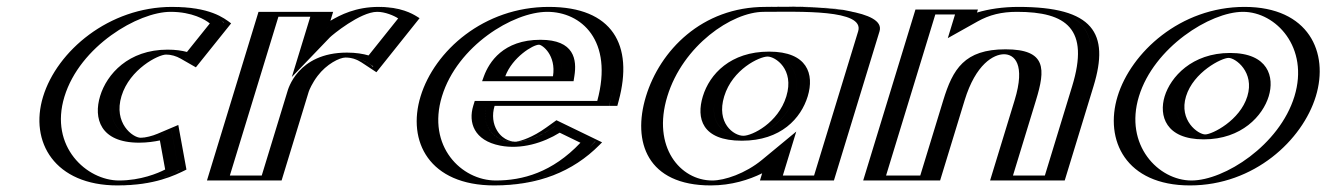

<svg xmlns="http://www.w3.org/2000/svg" viewBox="-20 -549 4034 584"><path d="M523.5 -31 501.1 -154C501.1 -154 460.7 -130 407.7 -130C340.7 -130 302.9 -186 324.6 -257C346 -327 418.1 -383 485.1 -383C538.1 -383 563.8 -359 563.8 -359L660.8 -480C660.8 -480 617.4 -528 503.4 -528C354.4 -528 182.1 -406 136 -255C90.1 -105 189.4 15 337.4 15C451.4 15 523.5 -31 523.5 -31ZM505.8 -36.3C481.3 -24 423.3 0 342 0C201.5 0 108 -114.4 151 -255C194.3 -396.8 357.5 -513 498.8 -513C580.7 -513 623.9 -487.3 640 -475L563.8 -379.9C549 -388.4 525.7 -398 489.7 -398C414 -398 333.4 -334.9 309.6 -257C285.5 -178.2 327.5 -115 403.2 -115C439.4 -115 470.6 -125.5 488.2 -133ZM505.8 -36.3 488.2 -133C470.6 -125.5 439.4 -115 403.2 -115C327.5 -115 285.5 -178.2 309.6 -257C333.4 -334.9 414 -398 489.7 -398C525.7 -398 549 -388.4 563.8 -379.9L640 -475C623.9 -487.3 580.7 -513 498.8 -513C357.5 -513 194.3 -396.8 151 -255C108 -114.4 201.5 0 342 0C423.3 0 481.3 -24 505.8 -36.3ZM523.6 -30.4 509.5 -23.3C482.9 -10 421.7 15 337.4 15C189.4 15 90.1 -105 136 -255C182.1 -406 354.4 -528 503.4 -528C588.5 -528 634.2 -501.2 651.8 -487.8L661.3 -480.6L564.5 -359.9L553.1 -366.4C539.5 -374.2 518.4 -383 485.1 -383C418.1 -383 346 -327 324.6 -257C302.9 -186 340.8 -130 407.7 -130C441.1 -130 469.8 -139.7 485.8 -146.5L501.3 -153.1ZM482.4 -33.5C460.8 -22.2 407.8 0 342 0C244.3 0 129.3 -102.3 176 -255C223 -408.8 400.5 -513 498.8 -513C564.6 -513 604.5 -489.1 618.2 -477.7L548.7 -391C532.4 -395.2 513.9 -398 489.7 -398C370.6 -398 304.8 -323.3 284.6 -257C264 -189.8 284 -115 403.2 -115C427.4 -115 450.7 -118.5 466.3 -121.9ZM547.1 -33.2 522.3 -168.9 459.3 -142.2C443.8 -135.6 422.7 -130 407.7 -130C384.2 -130 324.3 -174.4 349.6 -257C374.5 -338.7 461.5 -383 485.1 -383C500.8 -383 516.1 -378.3 529.3 -370.8L575.8 -344.2L683 -477.9C660.2 -495.3 617.6 -528 503.4 -528C311.4 -528 153.5 -394 111 -255C68.8 -117 146.6 15 337.4 15C450.2 15 511.8 -15.6 547.1 -33.2Z M968.3 -513 945.7 -439C945.7 -439 1030.9 -528 1131.9 -528C1197.9 -528 1234.1 -496 1234.1 -496L1114.3 -346C1114.3 -346 1089.8 -374 1030.8 -374C938.8 -374 898 -283 894 -270L811.5 0H634.5L791.3 -513ZM948.8 -498 915.3 -388.7 955.8 -430.8C956.8 -431.9 1036.4 -513 1127.3 -513C1169.5 -513 1199.3 -498.5 1212.7 -490.1L1115 -367.8C1099.8 -377.8 1075.4 -389 1035.4 -389C929.9 -389 883.7 -285.2 879 -270L801.1 -15H654.1L801.8 -498ZM948.8 -498H801.8L654.1 -15H801.1L879 -270C883.7 -285.2 929.9 -389 1035.4 -389C1075.4 -389 1099.8 -377.8 1115 -367.8L1212.7 -490.1C1199.3 -498.5 1169.5 -513 1127.3 -513C1036.4 -513 956.8 -431.9 955.8 -430.8L915.3 -388.7ZM968.3 -513H791.3L634.5 0H811.5L894 -270C898 -283 938.8 -374 1030.8 -374C1067.9 -374 1089.9 -363.8 1103.8 -354.7L1115.2 -347.1L1234.7 -496.6L1223.7 -503.4C1209.1 -512.5 1177.5 -528 1131.9 -528C1031.8 -528 947.6 -440.9 945.7 -439ZM923.8 -498 867.7 -314.8 983.5 -435.4C989.4 -441.6 1075.5 -513 1127.3 -513C1151 -513 1178.3 -501.6 1191.1 -493L1101.1 -380.4C1084.4 -385.2 1062.9 -389 1035.4 -389C884.6 -389 855.7 -275.5 854 -270L776.1 -15H679.1L826.8 -498ZM993.3 -513H766.3L609.5 0H836.5L919 -270C920.6 -275.2 929.6 -296.4 946 -318.1C973.2 -354.1 1012.8 -374 1030.8 -374C1049 -374 1065.6 -368.4 1079.4 -359.3L1124.9 -329.3L1256.2 -493.7L1247.9 -498.9C1233.6 -507.7 1198.2 -528 1131.9 -528C1062.1 -528 1014.8 -503.5 985 -485.8Z M1491.9 -317C1509.3 -364 1558.3 -413 1619.3 -413C1671.3 -413 1695.4 -371 1686.9 -317ZM1678.9 -173C1531.3 -60 1433.1 -141 1459.4 -227H1832.4C1890.8 -418 1805.4 -528 1649.4 -528C1494.4 -528 1330.1 -406 1284.3 -256C1238.7 -107 1328.4 15 1483.4 15C1597.4 15 1702.7 -22 1790.4 -119ZM1471.3 -302 1477.2 -318C1496.8 -370.8 1553.3 -428 1623.9 -428C1685.2 -428 1711.7 -378.2 1702.4 -319.2L1699.7 -302ZM1676.8 -155.3C1570.7 -79 1484.5 -94.7 1452.6 -146.8C1439.1 -168.9 1435.3 -197.3 1444.4 -227L1449 -242H1821.7C1868.6 -415.4 1789.1 -513 1644.8 -513C1497.7 -513 1342.4 -397.2 1299.3 -256C1256.4 -115.8 1340.8 0 1488 0C1592.7 0 1685.5 -30.9 1766.1 -112.1ZM1471.3 -302H1699.7L1702.4 -319.2C1711.7 -378.2 1685.2 -428 1623.9 -428C1553.3 -428 1496.8 -370.8 1477.2 -318ZM1676.8 -155.3 1766.1 -112.1C1685.5 -30.9 1592.7 0 1488 0C1340.8 0 1256.4 -115.8 1299.3 -256C1342.4 -397.2 1497.7 -513 1644.8 -513C1789.1 -513 1868.6 -415.4 1821.7 -242H1449L1444.4 -227C1435.3 -197.3 1439.1 -168.9 1452.6 -146.8C1484.5 -94.7 1570.7 -79 1676.8 -155.3ZM1491.9 -317H1686.9C1695.4 -371 1671.2 -413 1619.3 -413C1558.3 -413 1509.3 -364 1491.9 -317ZM1670 -166.4 1679.1 -172.9 1790.9 -118.8 1775.8 -103.6C1690.3 -17.5 1591 15 1483.4 15C1328.4 15 1238.7 -107 1284.3 -256C1330.1 -406 1494.4 -528 1649.4 -528C1801.6 -528 1885.7 -423.1 1836.9 -242.5L1832.7 -227H1459.4C1451.6 -201.6 1454.7 -176.6 1466.8 -156.9C1494.8 -111.2 1570.9 -95 1670 -166.4ZM1446.4 -302H1724.6L1727.1 -317.8C1734.9 -367.1 1727.4 -428 1623.9 -428C1510.2 -428 1467.6 -359.6 1452 -317.4ZM1682.4 -145.4 1745.5 -114.8C1659.8 -24.3 1569.4 0 1488 0C1383.6 0 1277.8 -104 1324.3 -256C1371.1 -409.1 1540.5 -513 1644.8 -513C1747.2 -513 1846.9 -427 1796.7 -242H1424L1419.4 -227C1404.1 -176.9 1421.3 -121.8 1501.2 -106.1C1565.3 -93.6 1632.1 -114.3 1682.4 -145.4ZM1662 -317H1516.9C1538.3 -374.6 1601 -413 1619.3 -413C1629.6 -413 1672.1 -381.1 1662 -317ZM1641.4 -161C1599.5 -130.8 1564.2 -120 1550.5 -118.3C1541.4 -117.1 1511.3 -120.1 1492 -151.7C1479.6 -171.8 1475.8 -198.9 1484.4 -227H1857.7L1861.8 -242.2C1907.7 -411.9 1843.2 -528 1649.4 -528C1451.6 -528 1301.5 -394.2 1259.3 -256C1217.3 -118.9 1285.6 15 1483.4 15C1616.2 15 1721.7 -25.8 1803.6 -108.3L1811.3 -116.1L1672.5 -183.3Z M2157.8 -256C2179.5 -327 2247.8 -377 2314.8 -377C2380.8 -377 2418.5 -327 2396.8 -256C2375.4 -186 2310.1 -136 2241.1 -136C2169.1 -136 2136.4 -186 2157.8 -256ZM2630.3 -454 2491.5 0H2316.5L2334.2 -58C2283.4 -16 2211.9 15 2141.9 15C1991.9 15 1923.9 -106 1969.8 -256C2015.6 -406 2157.9 -528 2307.9 -528C2376.9 -528 2656.4 -541 2630.3 -454ZM2142.8 -256C2119 -178.3 2156.5 -121 2236.5 -121C2313.5 -121 2388 -178.1 2411.8 -256C2436 -335.1 2393.4 -392 2319.3 -392C2244.4 -392 2167 -335.2 2142.8 -256ZM2615.3 -454C2629.6 -501.6 2478.5 -514.3 2363.4 -513.6C2338.1 -513.5 2317 -513 2303.3 -513C2162.5 -513 2028.5 -399 1984.8 -256C1941.1 -113 2005.6 0 2146.5 0C2212.1 0 2279.2 -29.2 2326.2 -68.1L2361.1 -96.9L2336.1 -15H2481.1ZM2142.8 -256C2167 -335.2 2244.4 -392 2319.3 -392C2393.4 -392 2436 -335.1 2411.8 -256C2388 -178.1 2313.5 -121 2236.5 -121C2156.5 -121 2119 -178.3 2142.8 -256ZM2615.3 -454 2481.1 -15H2336.1L2361.1 -96.9L2326.2 -68.1C2279.2 -29.2 2212.1 0 2146.5 0C2005.6 0 1941.1 -113 1984.8 -256C2028.5 -399 2162.5 -513 2303.3 -513C2317 -513 2338.1 -513.5 2363.4 -513.6C2478.5 -514.3 2629.6 -501.6 2615.3 -454ZM2157.8 -256C2136.4 -186.1 2169.2 -136 2241.1 -136C2310 -136 2375.4 -186.1 2396.8 -256C2418.5 -327 2380.7 -377 2314.8 -377C2247.8 -377 2179.5 -327 2157.8 -256ZM2307.9 -528C2157.9 -528 2015.6 -406 1969.8 -256C1923.9 -106 1991.9 15 2141.9 15C2211.9 15 2283.4 -16 2334.2 -58L2316.5 0H2491.5L2630.3 -454C2655.4 -537.6 2418 -528 2307.9 -528ZM2117.8 -256C2097.5 -189.6 2114.4 -121 2236.5 -121C2355.9 -121 2416.5 -189.6 2436.8 -256C2457.4 -323.6 2436 -392 2319.3 -392C2201.9 -392 2138.4 -323.6 2117.8 -256ZM2590.3 -454 2456.1 -15H2361.1L2402 -148.9L2297.8 -62.8C2247.4 -21.2 2184 0 2146.5 0C2049.1 0 1962.6 -101.7 2009.8 -256C2057 -410.3 2206 -513 2303.3 -513C2411.6 -513 2610.5 -521.2 2590.3 -454ZM2182.8 -256C2208 -338.6 2290.4 -377 2314.8 -377C2338 -377 2397 -338.6 2371.8 -256C2346.9 -174.6 2267.5 -136 2241.1 -136C2211.5 -136 2157.9 -174.7 2182.8 -256ZM2655.3 -454C2674.4 -517.8 2479.1 -529.3 2367.3 -528.6C2341.2 -528.5 2319.3 -528 2307.9 -528C2114.5 -528 1987.2 -394.7 1944.8 -256C1902.4 -117.3 1948.6 15 2141.9 15C2204.9 15 2258.6 -2.3 2298.2 -21.9L2291.5 0H2516.5Z M2814.5 0H2630.5L2789.5 -520H2929.5L2920.6 -491C2961.6 -514 3012.9 -528 3077.9 -528C3269.9 -528 3333.8 -459 3281.2 -287L3193.5 0H3016.5L3091.1 -244C3122 -345 3107.9 -384 3033.9 -384C2959.9 -384 2920 -345 2889.1 -244ZM2804.1 -15H2650.1L2799.9 -505H2909.9L2897 -462.7L2925.2 -478.6C2962.6 -499.5 3010.4 -513 3073.3 -513C3260.4 -513 3316.3 -450.6 3266.2 -287L3183.1 -15H3036.1L3106.1 -244C3137.8 -347.6 3122.8 -399 3038.5 -399C2954.5 -399 2905.9 -347.9 2874.1 -244ZM2804.1 -15 2874.1 -244C2905.9 -347.9 2954.5 -399 3038.5 -399C3122.8 -399 3137.8 -347.6 3106.1 -244L3036.1 -15H3183.1L3266.2 -287C3316.3 -450.6 3260.4 -513 3073.3 -513C3010.4 -513 2962.6 -499.5 2925.2 -478.6L2897 -462.7L2909.9 -505H2799.9L2650.1 -15ZM2814.5 0 2889.1 -244C2919.9 -344.8 2960.3 -384 3033.9 -384C3107.6 -384 3121.9 -344.8 3091.1 -244L3016.5 0H3193.5L3281.2 -287C3333.8 -458.8 3269.8 -528 3077.9 -528C3012.9 -528 2961.6 -514 2920.6 -491L2929.5 -520H2789.5L2630.5 0ZM2779.1 -15H2675.1L2824.9 -505H2884.9L2862.9 -433L2953.4 -483.7C2989.4 -503.9 3026.4 -513 3073.3 -513C3224.1 -513 3294.5 -461.2 3241.2 -287L3158.1 -15H3061.1L3131.1 -244C3160 -338.5 3164 -399 3038.5 -399C2913.3 -399 2878.1 -338.7 2849.1 -244ZM2839.5 0 2914.1 -244C2947.8 -354.2 3002.4 -384 3033.9 -384C3065.3 -384 3099.8 -354.1 3066.1 -244L2991.5 0H3218.5L3306.2 -287C3355.6 -448.4 3305.5 -528 3077.9 -528C3030.1 -528 2986.9 -521.4 2951.7 -510.8L2954.5 -520H2764.5L2605.5 0Z M3562.5 -256C3543.6 -194.3 3581.2 -140.1 3645.8 -140.1C3710.4 -140.1 3780.2 -194.3 3799 -256C3817.9 -317.8 3781.6 -372.9 3717 -372.9C3652.4 -372.9 3581.4 -317.8 3562.5 -256ZM3404.3 -256C3359.9 -111 3447.4 15 3599.4 15C3751.4 15 3912.9 -111 3957.3 -256C4001.6 -401 3917.4 -528 3765.4 -528C3613.4 -528 3448.6 -401 3404.3 -256ZM3547.5 -256C3526 -185.6 3568.4 -125.1 3641.2 -125.1C3714.1 -125.1 3792.6 -185.8 3814 -256C3835.5 -326.2 3794.6 -387.9 3721.6 -387.9C3648.6 -387.9 3569 -326.3 3547.5 -256ZM3419.3 -256C3377.6 -119.6 3460.2 0 3604 0C3747.7 0 3900.5 -119.4 3942.3 -256C3984 -392.6 3904.4 -513 3760.8 -513C3617.1 -513 3461 -392.4 3419.3 -256ZM3547.5 -256C3569 -326.3 3648.6 -387.9 3721.6 -387.9C3794.6 -387.9 3835.5 -326.2 3814 -256C3792.6 -185.8 3714.1 -125.1 3641.2 -125.1C3568.4 -125.1 3526 -185.6 3547.5 -256ZM3419.3 -256C3461 -392.4 3617.1 -513 3760.8 -513C3904.4 -513 3984 -392.6 3942.3 -256C3900.5 -119.4 3747.7 0 3604 0C3460.2 0 3377.6 -119.6 3419.3 -256ZM3562.5 -256C3581.4 -317.8 3652.3 -372.9 3717 -372.9C3781.6 -372.9 3817.9 -317.8 3799 -256C3780.2 -194.3 3710.4 -140.1 3645.8 -140.1C3581.2 -140.1 3543.6 -194.2 3562.5 -256ZM3404.3 -256C3448.6 -401 3613.4 -528 3765.4 -528C3917.4 -528 4001.6 -401 3957.3 -256C3912.9 -111 3751.4 15 3599.4 15C3447.4 15 3359.9 -111 3404.3 -256ZM3522.5 -256C3504.6 -197.5 3525.1 -125.1 3641.2 -125.1C3757.5 -125.1 3821.2 -197.6 3839 -256C3856.9 -314.3 3838.2 -387.9 3721.6 -387.9C3605.1 -387.9 3540.4 -314.4 3522.5 -256ZM3444.3 -256C3489.6 -404.3 3660.4 -513 3760.8 -513C3861.1 -513 3962.7 -404.5 3917.3 -256C3871.9 -107.6 3704.4 0 3604 0C3503.4 0 3398.9 -107.8 3444.3 -256ZM3587.5 -256C3610 -329.7 3695.7 -372.9 3717 -372.9C3738.1 -372.9 3796.6 -329.6 3774 -256C3751.5 -182.4 3667.1 -140.1 3645.8 -140.1C3624.4 -140.1 3565 -182.4 3587.5 -256ZM3379.3 -256C3338.6 -122.9 3404.1 15 3599.4 15C3794.8 15 3941.6 -122.8 3982.3 -256C4023 -389.2 3960.8 -528 3765.4 -528C3570.1 -528 3420 -389.1 3379.3 -256Z"/></svg>

Font: Hussar Outliner
Style: Obl
Weight: 700
Foundry: Cannot Into Space Fonts
Version: Version 0.92